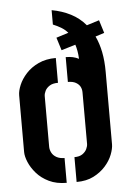

<svg xmlns="http://www.w3.org/2000/svg" viewBox="-52 -753 524 792"><g transform="rotate(-5 210.0 -356.5)"><path d="M233 1V-101.8Q254 -101.8 266.3 -110.4Q278.6 -118.9 284.1 -130.5Q289.6 -142.2 289.6 -152L289.4 -364.9Q289.4 -378.2 283.8 -388.8Q278.1 -399.4 265.7 -406.3Q253.4 -413.2 233 -413.2V-516Q249.1 -516 262.2 -513.2Q275.3 -510.4 287.1 -504.2Q286.2 -522.6 283.6 -536.9Q281 -551.2 277.1 -563.5L218.5 -545.9L201.9 -599.1L252.6 -615.1Q240.6 -628.7 225.3 -638Q209.9 -647.2 192 -654.4V-714Q234.9 -706.2 270.2 -688.1Q305.6 -670 331.5 -639.3L383.2 -655.5L399.9 -601.7L363.1 -589.9Q377.4 -559.9 384.7 -523.2Q392 -486.6 392 -440.9V-141Q392 -123 382.5 -98.5Q373 -74 353 -51.5Q333 -29 303.5 -14Q274 1 233 1ZM192 1Q150 1 119 -14Q88 -29 68 -52Q48 -75 38 -99Q28 -123 28 -141V-376Q28 -394 38 -418Q48 -442 68.5 -464.5Q89 -487 120 -501.5Q151 -516 192 -516V-413.2Q169.8 -413.2 156.9 -404.7Q144 -396.3 138.4 -384.7Q132.8 -373.2 132.8 -363V-154Q132.8 -141.1 139.1 -129Q145.4 -116.9 158.8 -109.3Q172.2 -101.8 192 -101.8Z"/></g></svg>

Font: Stick No Bills ExtraLight
Style: Regular
Weight: 200
Designer: Kosala Senevirathne, Siva Puranthara, Lasantha Premarathna, Tharique Azeez
Foundry: mooniak
Version: Version 2.000